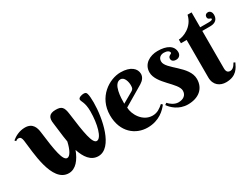

<svg xmlns="http://www.w3.org/2000/svg" viewBox="-74 -1120 2088 1605"><g transform="rotate(-30 969.5 -318.0)"><path d="M656 -352C656 -227 624 -109 579 -109C538 -109 519 -222 494 -418C485 -490 466 -507 410 -507C346 -507 328 -476 338 -415C345 -372 350 -301 363 -229C347 -157 321 -109 294 -109C253 -109 234 -213 210 -409C205 -446 191 -507 113 -507C58 -507 14 -482 -16 -457L-6 -445C3 -452 10 -456 21 -456C42 -456 49 -441 53 -415C69 -302 80 8 243 8C310 8 357 -53 387 -133C413 -54 455 8 528 8C666 8 717 -250 717 -401C717 -436 715 -469 709 -488C704 -503 697 -507 678 -507C664 -507 628 -499 628 -480C628 -459 656 -438 656 -352Z M1131 -338C1160 -356 1179 -381 1179 -411C1179 -462 1133 -507 1036 -507C927 -507 781 -416 781 -239C781 -75 890 7 1004 7C1117 7 1179 -57 1209 -97L1197 -109C1166 -82 1136 -59 1090 -59C993 -59 938 -161 938 -224ZM1036 -323 933 -264C933 -320 936 -457 1007 -457C1044 -457 1058 -404 1058 -371C1058 -341 1053 -334 1036 -323Z M1432 -468C1462 -468 1484 -456 1484 -438C1484 -427 1451 -427 1451 -399C1451 -378 1466 -365 1494 -365C1523 -365 1540 -386 1540 -411C1540 -475 1481 -507 1394 -507C1319 -507 1246 -467 1246 -385C1246 -276 1412 -188 1412 -114C1412 -70 1379 -47 1332 -47C1294 -47 1258 -75 1241 -95L1224 -83C1246 -50 1304 8 1393 8C1496 8 1563 -47 1563 -140C1563 -265 1376 -340 1376 -415C1376 -452 1402 -468 1432 -468Z M1878 -465C1932 -465 1955 -492 1955 -534C1955 -555 1943 -577 1920 -577C1902 -577 1889 -566 1889 -548C1889 -518 1921 -526 1921 -513C1921 -504 1908 -500 1882 -500H1802V-644H1763C1739 -534 1633 -500 1596 -500V-465H1651V-103C1651 -27 1704 7 1761 7C1863 7 1890 -57 1910 -99L1895 -106C1895 -106 1874 -58 1839 -58C1816 -58 1802 -70 1802 -104V-465Z"/></g></svg>

Font: Berkshire Swash
Style: Regular
Weight: 700
Designer: Astigmatic (AOETI)
Foundry: Astigmatic (AOETI)
Version: Version 1.000